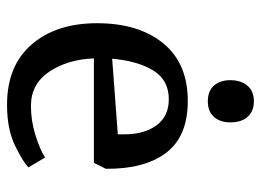

<svg xmlns="http://www.w3.org/2000/svg" viewBox="-118 -613 742 546"><g transform="rotate(90 253.0 -340.0)"><path d="M46 -245Q46 -363 103 -433Q160 -503 267 -503Q368 -503 414.5 -441.5Q461 -380 460 -270L443 -236H146Q149 -161 184 -109Q219 -57 281 -57Q323 -57 363.5 -69.5Q404 -82 428 -97L456 -50Q440 -34 393.5 -11.5Q347 11 278 11Q167 11 106.5 -59Q46 -129 46 -245ZM362 -304V-323Q362 -379 336.5 -414Q311 -449 262 -449Q207 -449 180 -404Q153 -359 147 -288ZM208 -624Q208 -654 223.5 -672.5Q239 -691 268 -691Q296 -691 312 -673.5Q328 -656 328 -624Q328 -595 312.5 -577.5Q297 -560 268 -560Q239 -560 223.5 -577.5Q208 -595 208 -624Z"/></g></svg>

Font: Andada Pro Medium
Style: Regular
Weight: 500
Designer: Carolina Giovagnoli
Foundry: Huerta Tipografica
Version: Version 3.005; ttfautohint (v1.8.4)